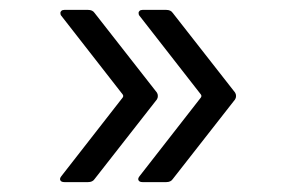

<svg xmlns="http://www.w3.org/2000/svg" viewBox="-20 -475 580 388"><path d="M104 -119 228 -278Q230 -281 228 -284L104 -443Q102 -445 102 -449Q102 -451 104 -453Q106 -455 110 -455H158Q167 -455 171 -449L297 -288Q299 -285 299 -281Q299 -277 297 -274L171 -113Q167 -107 158 -107H110Q104 -107 102 -110.5Q100 -114 104 -119ZM262 -119 386 -278Q388 -281 386 -284L262 -443Q260 -445 260 -449Q260 -451 262 -453Q264 -455 268 -455H316Q325 -455 329 -449L455 -288Q457 -285 457 -281Q457 -277 455 -274L329 -113Q325 -107 316 -107H268Q262 -107 260 -110.5Q258 -114 262 -119Z"/></svg>

Font: Amber EN
Style: Regular
Weight: 400
Designer: Jeremy Tribby
Foundry: Tribby Type Co.
Version: Version 1.403 November 24, 2021